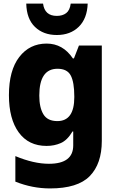

<svg xmlns="http://www.w3.org/2000/svg" viewBox="-20 -807 640 1075"><path d="M550 -18V-552H422L394 -480H388Q332 -563 241 -563Q146 -563 88 -488Q30 -413 30 -274Q30 -141 85 -65.5Q140 10 241 10Q284 10 320.5 -6Q357 -22 386 -71H390V7Q390 110 254 110Q169 110 66 67V210Q161 248 260 248Q415 248 482.5 179Q550 110 550 -18ZM301 -129Q246 -129 223 -167Q200 -205 200 -272Q200 -422 302 -422Q356 -422 376 -384.5Q396 -347 396 -266V-263Q396 -129 301 -129ZM298 -611Q374 -611 421 -657Q468 -703 471 -787H376Q371 -749 350.5 -733.5Q330 -718 298 -718Q230 -718 221 -787H127Q129 -701 176 -656Q223 -611 298 -611Z"/></svg>

Font: Noto Sans Mono Extra
Style: Regular
Weight: 800
Designer: Monotype Design Team
Foundry: Monotype Imaging Inc.
Version: Version 1.900